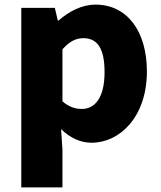

<svg xmlns="http://www.w3.org/2000/svg" viewBox="-20 -603 698 830"><path d="M72 207H250V44L244 -45C282 -7 328 14 376 14C498 14 615 -98 615 -294C615 -469 529 -583 393 -583C334 -583 278 -554 233 -514H230L217 -569H72ZM334 -132C307 -132 278 -140 250 -165V-390C280 -423 307 -438 340 -438C403 -438 432 -391 432 -291C432 -177 388 -132 334 -132Z"/></svg>

Font: Noto Sans CJK TC Black
Style: Regular
Weight: 900
Designer: Ryoko NISHIZUKA 西塚涼子 (kana, bopomofo & ideographs); Paul D. Hunt (Latin, Greek & Cyrillic); Sandoll Communications 산돌커뮤니
Foundry: Adobe
Version: Version 2.004;hotconv 1.0.118;makeotfexe 2.5.65603